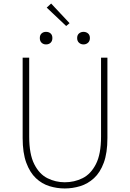

<svg xmlns="http://www.w3.org/2000/svg" viewBox="-20 -1052 734 1085"><path d="M346 13Q302 13 259.5 0Q217 -13 183 -45Q149 -77 128.5 -132.5Q108 -188 108 -272V-726H145V-280Q145 -181 173.5 -124.5Q202 -68 248 -45Q294 -22 346 -22Q400 -22 446.5 -45Q493 -68 522 -124.5Q551 -181 551 -280V-726H587V-272Q587 -188 566.5 -132.5Q546 -77 511 -45Q476 -13 433 0Q390 13 346 13ZM240 -801Q225 -801 215 -810.5Q205 -820 205 -837Q205 -854 215 -863Q225 -872 240 -872Q256 -872 266 -863Q276 -854 276 -837Q276 -820 266 -810.5Q256 -801 240 -801ZM354 -905 244 -1009 269 -1032 373 -921ZM452 -801Q437 -801 426.5 -810.5Q416 -820 416 -837Q416 -854 426.5 -863Q437 -872 452 -872Q467 -872 477.5 -863Q488 -854 488 -837Q488 -820 477.5 -810.5Q467 -801 452 -801Z"/></svg>

Font: Noto Sans KR Thin
Style: Regular
Weight: 100
Designer: Ryoko NISHIZUKA 西塚涼子 (kana, bopomofo & ideographs); Paul D. Hunt (Latin, Greek & Cyrillic); Sandoll Communications 산돌커뮤니
Foundry: Adobe
Version: Version 2.004-H2;hotconv 1.0.118;makeotfexe 2.5.65603